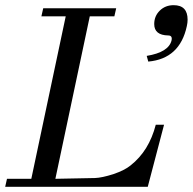

<svg xmlns="http://www.w3.org/2000/svg" viewBox="-102 -722 745 742"><path d="M500 -240H532L469 0H-82L-75 -31H19L152 -659H58L65 -690H347L340 -659H245L112 -31L265 -34Q292 -35 336 -49Q380 -64 403 -83Q474 -139 500 -240ZM471 -484 465 -506Q550 -520 561 -566Q565 -585 548 -585Q494 -586 494 -629Q494 -660 515.5 -681Q537 -702 569 -702Q623 -702 623 -646Q623 -634 620 -621Q593 -495 471 -484Z"/></svg>

Font: GFS Didot
Style: Italic
Weight: 400
Italic angle: -12°
Designer: Takis Katsoulidis and George D. Matthiopoulos
Foundry: George Matthiopoulos and Takis Katsoulidis
Version: Version 1.0